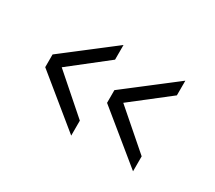

<svg xmlns="http://www.w3.org/2000/svg" viewBox="-73 -541 659 589"><g transform="rotate(30 256.0 -246.5)"><path d="M47 -228V-273L221 -407V-355L91 -253L221 -139V-86ZM266 -228V-273L440 -407V-355L309 -253L440 -139V-86Z"/></g></svg>

Font: Cairo Light
Style: Regular
Weight: 300
Designer: Mohamed Gaber, the designers of Titillium
Foundry: Kief Type Foundry
Version: Version 2.009; ttfautohint (v1.5.33-1714) -l 8 -r 50 -G 200 